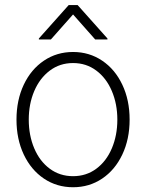

<svg xmlns="http://www.w3.org/2000/svg" viewBox="-20 -749 593 779"><path d="M46.9 -263.7Q46.9 -342.8 76.4 -405.3Q106 -467.8 158.2 -502.9Q210.4 -538.1 276.4 -538.1Q342.3 -538.1 394.5 -502.9Q446.8 -467.8 476.3 -405.3Q505.9 -342.8 505.9 -263.7Q505.9 -184.6 476.3 -122.1Q446.8 -59.6 394.5 -24.4Q342.3 10.7 276.4 10.7Q210.4 10.7 158.2 -24.4Q106 -59.6 76.4 -122.1Q46.9 -184.6 46.9 -263.7ZM456.1 -263.7Q456.1 -327.1 433.8 -379.6Q411.6 -432.1 370.8 -462.6Q330.1 -493.2 276.4 -493.2Q222.7 -493.2 181.9 -462.4Q141.1 -431.6 118.9 -379.4Q96.7 -327.1 96.7 -263.7Q96.7 -199.7 118.9 -147.2Q141.1 -94.7 181.9 -64.5Q222.7 -34.2 276.4 -34.2Q330.1 -34.2 370.8 -64.5Q411.6 -94.7 433.8 -147.2Q456.1 -199.7 456.1 -263.7ZM276.4 -690.4 186.5 -588.9H137.7V-592.8L258.8 -728.5H294.9L416 -592.8V-588.9H366.2Z"/></svg>

Font: Pretendard Std ExtraLight
Style: Regular
Weight: 200
Designer: Base glyphs from Inter by Rasmus Andersson; Hangeul glyphs from Noto Sans CJK(Source Han Sans) by Jang Soo-young and Kan
Foundry: Kil Hyung-jin
Version: Version 1.309